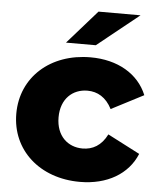

<svg xmlns="http://www.w3.org/2000/svg" viewBox="-54 -804 710 860"><g transform="rotate(5 301.0 -374.5)"><path d="M337 9C459 9 553 -46 591 -139L446 -214C420 -162 381 -141 336 -141C270 -141 217 -187 217 -271C217 -355 270 -401 336 -401C381 -401 420 -379 446 -328L591 -403C553 -496 459 -551 337 -551C156 -551 27 -435 27 -271C27 -107 156 9 337 9ZM355 -607 543 -758H354L221 -607Z"/></g></svg>

Font: Montserrat-Alt1 ExtBd
Style: Regular
Weight: 800
Designer: Differentunic
Foundry: Differentunic
Version: Version 7.222